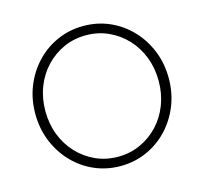

<svg xmlns="http://www.w3.org/2000/svg" viewBox="-104 -828 1016 956"><g transform="rotate(-15 404.0 -350.0)"><path d="M404 11Q332 11 269.5 -16.5Q207 -44 160 -93.5Q113 -143 86.5 -208.5Q60 -274 60 -350Q60 -426 86.5 -491.5Q113 -557 160 -606.5Q207 -656 269.5 -683.5Q332 -711 404 -711Q476 -711 538.5 -683.5Q601 -656 648 -606.5Q695 -557 721.5 -491.5Q748 -426 748 -350Q748 -274 721.5 -208.5Q695 -143 648 -93.5Q601 -44 538.5 -16.5Q476 11 404 11ZM404 -37Q466 -37 519 -61Q572 -85 612 -127.5Q652 -170 674 -227Q696 -284 696 -350Q696 -416 674 -473Q652 -530 612 -572.5Q572 -615 519 -639Q466 -663 404 -663Q342 -663 289 -639Q236 -615 196 -572.5Q156 -530 134 -473Q112 -416 112 -350Q112 -284 134 -227Q156 -170 196 -127.5Q236 -85 289 -61Q342 -37 404 -37Z"/></g></svg>

Font: Red Hat Text Light
Style: Regular
Weight: 300
Designer: Pentagram, MCKL
Foundry: Pentagram, MCKL
Version: Version 1.023; ttfautohint (v1.8.3)